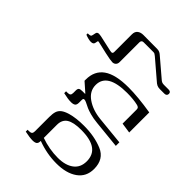

<svg xmlns="http://www.w3.org/2000/svg" viewBox="-132 -1274 1684 1684"><g transform="rotate(-45 710.5 -431.5)"><path d="M452 -322Q452 -191 410 -91Q368 9 246 9Q150 9 98 -64Q46 -137 46 -260Q46 -379 89 -494V-496H87Q61 -496 51 -509Q41 -522 41 -551Q41 -585 54 -647H77V-629Q77 -609 85 -600.5Q93 -592 112 -592H290Q331 -592 357 -584Q383 -576 401 -553.5Q419 -531 432 -488Q452 -418 452 -322ZM409 -314Q409 -409 380.5 -452.5Q352 -496 290 -496H127Q90 -392 90 -286Q90 -193 130.5 -138.5Q171 -84 248 -84Q329 -84 369 -141Q409 -198 409 -314Z M550 -257Q555 -310 566 -349Q577 -388 585.5 -406.5Q594 -425 609 -455Q617 -471 617 -484Q617 -496 597 -496H564Q537 -496 527 -509Q517 -522 517 -551Q517 -587 531 -647H554V-629Q554 -609 561.5 -600.5Q569 -592 589 -592H619Q641 -592 648.5 -582Q656 -572 656 -547V-515L659 -513L734 -598H749Q857 -598 911.5 -521Q966 -444 966 -282Q966 -167 939 0H690L704 -96H877Q891 -96 897.5 -101Q904 -106 909 -121Q923 -179 923 -258Q923 -503 777 -503Q701 -503 652.5 -433Q604 -363 594 -261L568 0H524Z M1149 -23V-79Q1149 -100 1156.5 -115.5Q1164 -131 1182 -150L1323 -315Q1332 -326 1335.5 -332.5Q1339 -339 1339 -349V-471Q1339 -483 1332 -489.5Q1325 -496 1313 -496H1067Q1046 -496 1033.5 -508.5Q1021 -521 1021 -541Q1021 -562 1037 -635.5Q1053 -709 1062 -744Q1064 -752 1064 -754Q1064 -761 1057 -762L1040 -765Q1026 -767 1020 -775.5Q1014 -784 1014 -801Q1014 -828 1031 -872H1048V-864Q1048 -848 1052 -840Q1056 -832 1070 -830L1094 -825Q1115 -822 1115 -798Q1115 -788 1112 -773L1079 -624Q1077 -612 1077 -608Q1077 -592 1097 -592H1315Q1350 -592 1366.5 -571Q1383 -550 1383 -516L1382 -344Q1382 -326 1375.5 -313Q1369 -300 1355 -285L1222 -129Q1210 -116 1205.5 -105.5Q1201 -95 1201 -80V-23Q1201 7 1176 7Q1163 7 1156 -1Q1149 -9 1149 -23Z"/></g></svg>

Font: Noto Serif Hebrew Narrow
Style: Regular
Weight: 400
Width: 4
Designer: Monotype Design Team
Foundry: Monotype Imaging Inc.
Version: Version 1.000